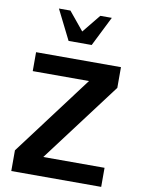

<svg xmlns="http://www.w3.org/2000/svg" viewBox="-105 -1072 844 1142"><g transform="rotate(10 316.5 -500.5)"><path d="M475.6 -1001 385.7 -821.3H246.1L156.2 -1001H225.6L316.4 -890.6L406.2 -1001ZM587.9 0H44.9V-125L407.2 -607.4H67.4V-721.7H580.1V-596.7L217.8 -115.2H587.9Z"/></g></svg>

Font: FreeUniversal
Style: Bold
Weight: 700
Version: Version 1.001